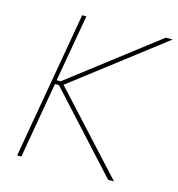

<svg xmlns="http://www.w3.org/2000/svg" viewBox="-105 -791 818 883"><g transform="rotate(15 304.5 -350.0)"><path d="M489 0H517L178 -369L609 -700H576L161 -381H142L198 -700H178L56 0H76L139 -362H158Z"/></g></svg>

Font: Fixel Text 20240404 Thin
Style: Italic
Weight: 100
Width: 4
Italic angle: -10°
Designer: AlfaBravo + MacPaw
Foundry: Kyrylo Tkachov, Marchela Mozhyna, Serhii Makarenko, Maria Weinstein, Zakhar Kryvoshyya
Version: Version 1.211;Glyphs 3.2 (3225)